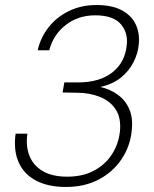

<svg xmlns="http://www.w3.org/2000/svg" viewBox="-20 -732 614 764"><path d="M242 12Q173 12 125 -12.5Q77 -37 55 -84.5Q33 -132 42 -200H89Q82 -151 97 -112.5Q112 -74 149.5 -51.5Q187 -29 248 -29Q308 -29 353 -52.5Q398 -76 424.5 -116.5Q451 -157 457 -207Q463 -261 441 -295.5Q419 -330 377.5 -346.5Q336 -363 285 -363L229 -364L236 -404H290Q376 -404 426.5 -443.5Q477 -483 484 -550Q491 -600 461 -635.5Q431 -671 359 -671Q291 -671 241.5 -632.5Q192 -594 176 -532H130Q141 -582 173 -623Q205 -664 254 -688Q303 -712 364 -712Q426 -712 465 -691Q504 -670 520.5 -634Q537 -598 532 -554Q529 -520 511.5 -485Q494 -450 461.5 -423.5Q429 -397 379 -386Q419 -377 449.5 -354.5Q480 -332 495 -296.5Q510 -261 504 -211Q498 -150 464 -99Q430 -48 373.5 -18Q317 12 242 12Z"/></svg>

Font: DM Sans ExtraLight
Style: Italic
Weight: 250
Italic angle: -10°
Designer: Colophon Foundry, Jonny Pinhorn
Foundry: Colophon Foundry
Version: Version 4.004;gftools[0.9.30]